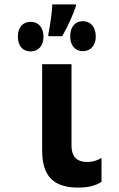

<svg xmlns="http://www.w3.org/2000/svg" viewBox="-20 -840 540 870"><path d="M199 -684V-676H262C290 -726 312 -776 324 -812V-820H217C216 -789 209 -737 199 -684ZM355 -608C391 -608 414 -635 414 -674C414 -718 391 -744 355 -744C321 -744 298 -719 298 -675C298 -634 321 -608 355 -608ZM119 -607C154 -607 177 -633 177 -674C177 -716 154 -741 119 -741C84 -741 61 -717 61 -674C61 -631 84 -607 119 -607ZM334 10C380 10 412 2 440 -16V-124C420 -113 401 -106 375 -106C339 -106 304 -120 304 -181V-549H171V-158C171 -40 224 10 334 10Z"/></svg>

Font: Noto Sans Mono ExtraCondensed ExtraBold
Style: Regular
Weight: 800
Width: 2
Designer: Monotype Design Team
Foundry: Monotype Imaging Inc.
Version: Version 2.014